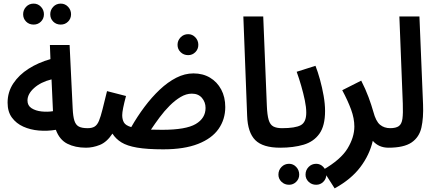

<svg xmlns="http://www.w3.org/2000/svg" viewBox="-20 -812 2417 1062"><path d="M316 -676Q291 -676 274.5 -692.5Q258 -709 258 -733Q258 -757 274.5 -774.5Q291 -792 316 -792Q340 -792 356.5 -774.5Q373 -757 373 -733Q373 -709 356.5 -692.5Q340 -676 316 -676ZM166 -676Q141 -676 124.5 -692.5Q108 -709 108 -733Q108 -757 124.5 -774.5Q141 -792 166 -792Q190 -792 206.5 -774.5Q223 -757 223 -733Q223 -709 206.5 -692.5Q190 -676 166 -676Z M456 5Q396 5 352.5 -17Q309 -39 289 -94Q242 -86 195 -90Q148 -94 109 -111.5Q70 -129 46 -161.5Q22 -194 22 -244Q22 -303 53.5 -350.5Q85 -398 138.5 -432Q192 -466 259 -485L256 -563H365L382 -212Q384 -168 391.5 -144.5Q399 -121 416 -112Q433 -103 465 -103Q492 -103 505.5 -88Q519 -73 519 -51Q519 -26 503.5 -10.5Q488 5 456 5ZM132 -256Q132 -228 154.5 -213.5Q177 -199 210 -195.5Q243 -192 273 -197L265 -373Q205 -358 168.5 -325Q132 -292 132 -256Z M1021 -507Q996 -507 979 -523.5Q962 -540 962 -564Q962 -588 979 -605.5Q996 -623 1021 -623Q1044 -623 1060.5 -605.5Q1077 -588 1077 -564Q1077 -540 1060.5 -523.5Q1044 -507 1021 -507Z M883 14Q794 14 738.5 4.5Q683 -5 651.5 -24.5Q620 -44 602 -73Q571 -26 532.5 -10.5Q494 5 455 5L465 -103Q489 -103 503.5 -112Q518 -121 527.5 -144Q537 -167 547 -207Q557 -247 572 -308L677 -281Q656 -203 656 -175Q656 -151 665.5 -134.5Q675 -118 706 -109Q739 -167 779 -220.5Q819 -274 863.5 -316Q908 -358 955 -382Q1002 -406 1050 -406Q1102 -406 1141.5 -382.5Q1181 -359 1203.5 -317Q1226 -275 1226 -220Q1226 -152 1189 -99Q1152 -46 1075.5 -16Q999 14 883 14ZM1041 -294Q1010 -294 979 -275.5Q948 -257 918.5 -227.5Q889 -198 863 -163Q837 -128 815 -95Q843 -94 877 -94Q1008 -94 1062.5 -126Q1117 -158 1117 -215Q1117 -247 1097 -270.5Q1077 -294 1041 -294Z M1530 5Q1434 5 1392 -37Q1350 -79 1347 -172L1326 -721H1436L1456 -227Q1458 -176 1466 -149Q1474 -122 1492 -112.5Q1510 -103 1540 -103Q1567 -103 1580 -88.5Q1593 -74 1593 -51Q1593 -26 1577.5 -10.5Q1562 5 1530 5Z M1729 210Q1704 210 1687 193.5Q1670 177 1670 154Q1670 129 1687 111.5Q1704 94 1729 94Q1752 94 1768.5 111.5Q1785 129 1785 154Q1785 177 1768.5 193.5Q1752 210 1729 210ZM1579 210Q1554 210 1537 193.5Q1520 177 1520 154Q1520 129 1537 111.5Q1554 94 1579 94Q1602 94 1618.5 111.5Q1635 129 1635 154Q1635 177 1618.5 193.5Q1602 210 1579 210Z M1529 5 1539 -103Q1613 -103 1643.5 -119.5Q1674 -136 1674 -189Q1674 -219 1666 -257.5Q1658 -296 1646 -337.5Q1634 -379 1621 -415L1725 -448Q1738 -415 1750 -371.5Q1762 -328 1770 -282.5Q1778 -237 1778 -198Q1778 -116 1746.5 -72Q1715 -28 1659 -11.5Q1603 5 1529 5Z M1831 230 1766 128Q1865 71 1902.5 9Q1940 -53 1940 -112Q1940 -157 1922 -206Q1904 -255 1873 -313L1978 -366Q2002 -319 2018.5 -274.5Q2035 -230 2045 -194Q2059 -141 2082 -122Q2105 -103 2139 -103Q2165 -103 2178.5 -88Q2192 -73 2192 -51Q2192 -26 2176.5 -10.5Q2161 5 2129 5Q2075 5 2042 -33Q2024 45 1973 112.5Q1922 180 1831 230Z M2128 5 2137 -103Q2170 -103 2186 -114.5Q2202 -126 2206 -155.5Q2210 -185 2208 -239L2189 -721H2300L2320 -235Q2323 -160 2311 -106.5Q2299 -53 2256.5 -24Q2214 5 2128 5Z"/></svg>

Font: Noto Sans Arabic ExtCond SemBd
Style: Regular
Weight: 600
Width: 2
Designer: Monotype Design Team, Nadine Chahine, Nizar Qandah and Khaled Hosny
Foundry: Monotype Imaging Inc.
Version: Version 2.012; ttfautohint (v1.8.4.7-5d5b)